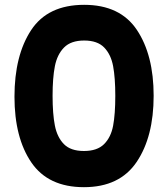

<svg xmlns="http://www.w3.org/2000/svg" viewBox="-20 -769 673 796"><path d="M40 -368Q40 -539 109 -644Q178 -749 329 -749Q478 -749 547.5 -645Q617 -541 617 -372Q617 -202 546.5 -97.5Q476 7 328 7Q180 7 110 -95.5Q40 -198 40 -368ZM458 -372Q458 -446 449 -494.5Q440 -543 412 -572Q384 -601 329 -601Q274 -601 245.5 -572Q217 -543 207.5 -494.5Q198 -446 198 -372Q198 -297 207.5 -248.5Q217 -200 245 -171.5Q273 -143 328 -143Q383 -143 411.5 -171.5Q440 -200 449 -248Q458 -296 458 -372Z"/></svg>

Font: Arvo
Style: Bold
Weight: 700
Designer: Anton Koovit (Cyrillic Expansion: Cyreal)
Foundry: Anton Koovit, Yassin Baggar
Version: Version 3.000